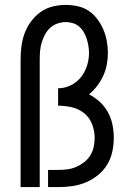

<svg xmlns="http://www.w3.org/2000/svg" viewBox="-20 -763 540 783"><path d="M64 0V-520Q64 -547 67.5 -574.5Q71 -602 80.5 -627.5Q90 -653 106.5 -675.5Q123 -698 145.5 -714Q168 -730 195 -736.5Q222 -743 249 -743Q273 -743 297.5 -737.5Q322 -732 342 -718.5Q362 -705 377 -685Q392 -665 401.5 -642.5Q411 -620 415.5 -596Q420 -572 420 -547Q420 -523 415.5 -499.5Q411 -476 401 -454Q391 -432 376 -412.5Q361 -393 343 -378Q367 -366 387 -347.5Q407 -329 420 -305.5Q433 -282 438.5 -255Q444 -228 444 -201Q444 -173 438 -144.5Q432 -116 417 -91.5Q402 -67 379 -48.5Q356 -30 329.5 -19Q303 -8 274.5 -4Q246 0 217 0H176V-70H217Q236 -70 255 -72.5Q274 -75 291 -82.5Q308 -90 323 -101.5Q338 -113 348 -129Q358 -145 362 -163.5Q366 -182 366 -201Q366 -229 355.5 -256.5Q345 -284 323 -301.5Q301 -319 273 -325.5Q245 -332 217 -332V-403Q244 -403 268.5 -415Q293 -427 309.5 -447.5Q326 -468 334.5 -494Q343 -520 343 -547Q343 -561 340.5 -576Q338 -591 333.5 -605Q329 -619 321.5 -632Q314 -645 303 -654.5Q292 -664 277.5 -668.5Q263 -673 249 -673Q231 -673 214 -667Q197 -661 184.5 -649.5Q172 -638 163.5 -622Q155 -606 150 -589.5Q145 -573 143.5 -555.5Q142 -538 142 -520V0Z"/></svg>

Font: Iosevka Term
Style: Regular
Weight: 400
Monospace: yes
Designer: Belleve Invis
Foundry: Belleve Invis
Version: Version 30.0.1